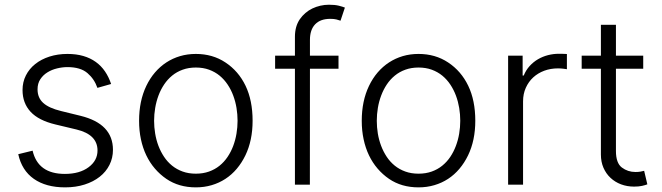

<svg xmlns="http://www.w3.org/2000/svg" viewBox="-20 -781 2800 812"><path d="M57.2 -128.9 117.9 -143.8Q140.6 -45.5 254.3 -45.5Q316.8 -45.5 354.8 -73.9Q392.4 -101.9 392.4 -144.5Q392.4 -212 303.6 -233.3L214.5 -254.6Q143.1 -271.7 109.2 -308.4Q75.3 -345.2 75.3 -400.2Q75.3 -433.9 89.5 -462Q103.7 -490.1 129.1 -510.3Q154.5 -530.5 189.3 -541.7Q224.1 -552.9 265.3 -552.9Q302.6 -552.9 332.4 -544.2Q362.2 -535.5 385.1 -519Q408 -502.5 424 -479Q440 -455.6 449.9 -425.8L392 -409.4Q378.9 -447.1 349.8 -471.9Q320.3 -497.2 265.3 -497.2Q244 -497.2 221.6 -491.8Q199.2 -486.5 180.8 -475.1Q162.3 -463.8 150.6 -446Q138.8 -428.3 138.8 -403.1Q138.8 -367.5 162.8 -345.7Q186.8 -323.9 238.3 -311.4L320.7 -291.2Q457.7 -257.5 457.7 -147.4Q457.7 -112.9 443 -83.6Q428.3 -54.3 401.6 -33.4Q375 -12.4 337.7 -0.5Q300.4 11.4 255.3 11.4Q174.4 11.4 123.2 -24.5Q72.1 -60.4 57.2 -128.9Z M568.2 -270.2Q568.2 -353.7 598.7 -417.6Q614 -449.6 635.5 -474.6Q657 -499.6 683.6 -517Q710.2 -534.4 741.7 -543.7Q773.1 -552.9 808.2 -552.9Q879.3 -552.9 933.2 -517Q988.6 -480.5 1018.5 -418.3Q1048.3 -356.2 1048.3 -270.2Q1048.3 -187.1 1017.8 -123.9Q1002.5 -92.3 981.2 -67.1Q959.9 -41.9 933.2 -24.5Q906.6 -7.1 875.2 2.1Q843.8 11.4 808.2 11.4Q736.2 11.4 683.6 -24.5Q656.6 -43 635.1 -68Q613.6 -93 598.7 -124.1Q583.8 -155.2 576 -191.9Q568.2 -228.7 568.2 -270.2ZM631.7 -270.2Q631.7 -243.3 636.2 -216.3Q640.6 -189.3 650 -164.4Q659.4 -139.6 673.7 -118.1Q687.9 -96.6 707.6 -80.6Q727.3 -64.6 752.3 -55.6Q777.3 -46.5 808.2 -46.5Q838.8 -46.5 863.8 -55.4Q888.8 -64.3 908.4 -80.1Q927.9 -95.9 942.3 -117.2Q956.7 -138.5 966.1 -163.4Q975.5 -188.2 980.1 -215.6Q984.7 -242.9 984.7 -270.2Q984.7 -297.2 980.3 -324.2Q975.9 -351.2 966.6 -376.2Q957.4 -401.3 943 -422.9Q928.6 -444.6 909.1 -460.8Q889.6 -476.9 864.3 -486.2Q839.1 -495.4 808.2 -495.4Q777.7 -495.4 752.7 -486.3Q727.6 -477.3 708.1 -461.3Q688.6 -445.3 674.2 -423.8Q659.8 -402.3 650.4 -377.3Q641 -352.3 636.4 -324.9Q631.7 -297.6 631.7 -270.2Z M1227.3 -545.5V-625.4Q1227.3 -669.4 1247.9 -699.6Q1258.2 -714.5 1271.7 -726Q1285.2 -737.6 1301.1 -745.2Q1317.1 -752.8 1334.9 -756.9Q1352.6 -761 1371.1 -761Q1396.7 -761 1412.8 -756.9Q1429 -752.8 1438.6 -748.9L1420.1 -693.5Q1413 -696 1402.9 -698.7Q1392.8 -701.3 1376.8 -701.3Q1334.9 -701.3 1312.9 -678.3Q1290.8 -655.2 1290.8 -612.2V-545.5H1411.6V-490.4H1290.8L1290.5 0H1227.3V-490.4H1143.5V-545.5Z M1509.9 -270.2Q1509.9 -353.7 1540.5 -417.6Q1555.8 -449.6 1577.2 -474.6Q1598.7 -499.6 1625.4 -517Q1652 -534.4 1683.4 -543.7Q1714.8 -552.9 1750 -552.9Q1821 -552.9 1875 -517Q1930.4 -480.5 1960.2 -418.3Q1990.1 -356.2 1990.1 -270.2Q1990.1 -187.1 1959.5 -123.9Q1944.2 -92.3 1922.9 -67.1Q1901.6 -41.9 1875 -24.5Q1848.4 -7.1 1816.9 2.1Q1785.5 11.4 1750 11.4Q1677.9 11.4 1625.4 -24.5Q1598.4 -43 1576.9 -68Q1555.4 -93 1540.5 -124.1Q1525.6 -155.2 1517.8 -191.9Q1509.9 -228.7 1509.9 -270.2ZM1573.5 -270.2Q1573.5 -243.3 1577.9 -216.3Q1582.4 -189.3 1591.8 -164.4Q1601.2 -139.6 1615.4 -118.1Q1629.6 -96.6 1649.3 -80.6Q1669 -64.6 1694.1 -55.6Q1719.1 -46.5 1750 -46.5Q1780.5 -46.5 1805.6 -55.4Q1830.6 -64.3 1850.1 -80.1Q1869.7 -95.9 1884.1 -117.2Q1898.4 -138.5 1907.8 -163.4Q1917.3 -188.2 1921.9 -215.6Q1926.5 -242.9 1926.5 -270.2Q1926.5 -297.2 1922.1 -324.2Q1917.6 -351.2 1908.4 -376.2Q1899.1 -401.3 1884.8 -422.9Q1870.4 -444.6 1850.9 -460.8Q1831.3 -476.9 1806.1 -486.2Q1780.9 -495.4 1750 -495.4Q1719.5 -495.4 1694.4 -486.3Q1669.4 -477.3 1649.9 -461.3Q1630.3 -445.3 1615.9 -423.8Q1601.6 -402.3 1592.2 -377.3Q1582.7 -352.3 1578.1 -324.9Q1573.5 -297.6 1573.5 -270.2Z M2128.9 -545.5H2190.3V-461.6H2195Q2204.2 -484.4 2219.8 -501.6Q2235.4 -518.8 2255.1 -530.4Q2274.9 -541.9 2297.6 -547.8Q2320.3 -553.6 2344.1 -553.6Q2351.9 -553.6 2361.5 -553.3Q2371.1 -552.9 2377.5 -552.6V-488.3Q2373.2 -489 2362.6 -490.4Q2351.9 -491.8 2339.5 -491.8Q2308.6 -491.8 2281.8 -481.9Q2255 -471.9 2235.1 -453.7Q2215.2 -435.4 2203.7 -409.6Q2192.1 -383.9 2192.1 -352.3V0H2128.9Z M2440 -490.4V-545.5H2521.3V-676.1H2584.9V-545.5H2700.3V-490.4H2584.9V-142.4Q2584.9 -91.3 2610.1 -72.4Q2635.3 -53.6 2667.3 -53.6Q2679.7 -53.6 2688.6 -55.2Q2697.4 -56.8 2704.2 -58.6L2717.7 -1.4Q2708.8 2.1 2695.3 5.1Q2681.8 8.2 2661.6 8.2Q2632.1 8.2 2606.5 -1.4Q2581 -11 2562 -28.8Q2543 -46.5 2532.1 -71.6Q2521.3 -96.6 2521.3 -127.5V-490.4Z"/></svg>

Font: Inter P Light
Style: Regular
Weight: 300
Designer: Rasmus Andersson
Foundry: rsms
Version: Version 3.018;git-588b23468